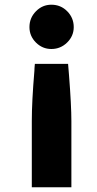

<svg xmlns="http://www.w3.org/2000/svg" viewBox="-20 -599 412 815"><path d="M293 -484Q293 -446 265 -418.5Q237 -391 198 -391Q160 -391 132.5 -418.5Q105 -446 105 -484Q105 -523 132.5 -551Q160 -579 198 -579Q238 -579 265.5 -551Q293 -523 293 -484ZM269 -328Q271 -296 273 -279Q283 -151 283 -85V196H115V-85Q115 -168 126 -298Q126 -308 128 -328Z"/></svg>

Font: Open Sauce Sans Black
Style: Regular
Weight: 900
Designer: Alfredo Marco Pradil
Foundry: Creative Sauce Fz LLC
Version: Version 1.477